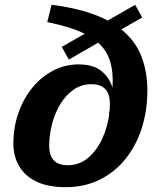

<svg xmlns="http://www.w3.org/2000/svg" viewBox="-20 -764 664 796"><path d="M265.5 -517 236 -569.5 331 -624Q301 -639 262.5 -650.8Q224 -662.5 176 -672.5L193.5 -744Q267 -735 325 -718.5Q383 -702 426.5 -679L540.5 -744L569.5 -691.5L483 -642Q542 -594 566.5 -529.8Q591 -465.5 591 -389Q591 -306 567.8 -233Q544.5 -160 500.2 -105Q456 -50 393.2 -19Q330.5 12 251.5 12Q177.5 12 129.8 -11.8Q82 -35.5 58.8 -76.2Q35.5 -117 35.5 -168Q35.5 -236.5 56.5 -296.2Q77.5 -356 114.5 -401Q151.5 -446 200.8 -471.5Q250 -497 306 -497Q366 -497 399.5 -470.2Q433 -443.5 446.5 -400.5Q450.5 -464 436.5 -509.5Q422.5 -555 387 -587ZM261 -79Q309.5 -79 346 -110.2Q382.5 -141.5 404.8 -191Q427 -240.5 433.5 -294.5L431 -291Q433 -301 435 -310Q435.5 -322 435.5 -334Q435.5 -415 359 -415Q318 -415 285.5 -392.5Q253 -370 230.2 -332.5Q207.5 -295 195.8 -250Q184 -205 184 -159.5Q184 -79 261 -79Z"/></svg>

Font: Newsreader Caption SemiBold
Style: Italic
Weight: 600
Italic angle: -17°
Designer: Hugues Gentile
Foundry: Production Type
Version: Version 1.001